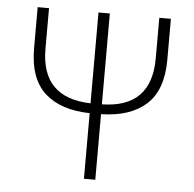

<svg xmlns="http://www.w3.org/2000/svg" viewBox="-49 -709 766 758"><g transform="rotate(5 334.0 -329.5)"><path d="M311 0V-260Q196 -262 133 -319Q70 -376 70 -497V-659H115V-498Q115 -304 311 -299V-659H356V-299Q552 -302 552 -498V-659H598V-497Q598 -376 534.5 -319Q471 -262 356 -260V0Z"/></g></svg>

Font: hySource Sans Pro Light
Style: Regular
Weight: 300
Designer: Paul D. Hunt
Foundry: Adobe Systems Incorporated
Version: Version 2.021;PS 2.000;hotconv 1.0.86;makeotf.lib2.5.63406